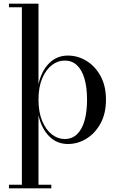

<svg xmlns="http://www.w3.org/2000/svg" viewBox="-20 -770 636 1040"><path d="M28.5 250V230.5H98.5V-730.5H28.5V-750H188.5V-314Q204.5 -385.5 246 -427.2Q287.5 -469 348 -469Q401 -469 448 -440.5Q495 -412 524.5 -358.5Q554 -305 554 -230Q554 -155 524.5 -101.2Q495 -47.5 448 -18.8Q401 10 348 10Q287.5 10 246 -32.2Q204.5 -74.5 188.5 -145.5V230.5H258V250ZM330.5 -17Q369.5 -17 396.5 -42.2Q423.5 -67.5 437.5 -115.2Q451.5 -163 451.5 -230Q451.5 -297 437.5 -344.5Q423.5 -392 396.5 -417Q369.5 -442 330.5 -442Q293 -442 260.8 -417.2Q228.5 -392.5 208.5 -345Q188.5 -297.5 188.5 -230Q188.5 -162.5 208.5 -114.8Q228.5 -67 260.8 -42Q293 -17 330.5 -17Z"/></svg>

Font: Bodoni Moda SC
Style: Regular
Weight: 400
Designer: Owen Earl
Foundry: indestructible type
Version: Version 2.005